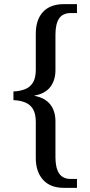

<svg xmlns="http://www.w3.org/2000/svg" viewBox="-20 -780 436 928"><path d="M289 128Q223 128 188 89Q153 50 153 -16V-190Q153 -231 139 -253.5Q125 -276 100 -285.5Q75 -295 45 -296V-338Q75 -339 100 -348.5Q125 -358 139 -380.5Q153 -403 153 -443V-617Q153 -685 188 -722.5Q223 -760 289 -760H352V-717H323Q283 -717 265.5 -690.5Q248 -664 248 -612V-441Q248 -392 223 -359.5Q198 -327 146 -318V-317Q198 -307 223 -275Q248 -243 248 -193V-20Q248 31 265.5 58Q283 85 323 85H352V128Z"/></svg>

Font: Noto Serif SemiCondensed
Style: Regular
Weight: 400
Width: 4
Designer: Monotype Design Team
Foundry: Monotype Imaging Inc.
Version: Version 2.013